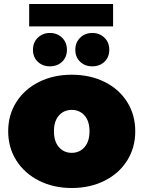

<svg xmlns="http://www.w3.org/2000/svg" viewBox="-20 -931 718 961"><path d="M175.5 -26.5C223.8 -2.2 278.3 10 339 10C400.3 10 455.2 -2.2 503.5 -26.5C551.8 -50.8 589.5 -84.5 616.5 -127.5C643.5 -170.5 657 -219.3 657 -274C657 -328.7 643.5 -377.5 616.5 -420.5C589.5 -463.5 551.8 -497 503.5 -521C455.2 -545 400.3 -557 339 -557C278.3 -557 223.8 -545 175.5 -521C127.2 -497 89.3 -463.5 62 -420.5C34.7 -377.5 21 -328.7 21 -274C21 -219.3 34.7 -170.5 62 -127.5C89.3 -84.5 127.2 -50.8 175.5 -26.5ZM403 -194.5C386.3 -175.5 365 -166 339 -166C313 -166 291.7 -175.5 275 -194.5C258.3 -213.5 250 -240 250 -274C250 -308 258.3 -334.3 275 -353C291.7 -371.7 313 -381 339 -381C365 -381 386.3 -371.7 403 -353C419.7 -334.3 428 -308 428 -274C428 -240 419.7 -213.5 403 -194.5ZM169 -622C185 -606.7 205.3 -599 230 -599C254.7 -599 275 -606.7 291 -622C307 -637.3 315 -657.3 315 -682C315 -706.7 306.8 -726.8 290.5 -742.5C274.2 -758.2 254 -766 230 -766C206 -766 185.8 -758.2 169.5 -742.5C153.2 -726.8 145 -706.7 145 -682C145 -657.3 153 -637.3 169 -622ZM381 -622C397 -606.7 417.3 -599 442 -599C466.7 -599 487 -606.7 503 -622C519 -637.3 527 -657.3 527 -682C527 -706.7 518.8 -726.8 502.5 -742.5C486.2 -758.2 466 -766 442 -766C418 -766 397.8 -758.2 381.5 -742.5C365.2 -726.8 357 -706.7 357 -682C357 -657.3 365 -637.3 381 -622ZM126 -911V-799H546V-911Z"/></svg>

Font: Montserrat Custom Black
Style: Regular
Weight: 900
Designer: Julieta Ulanovsky
Foundry: Julieta Ulanovsky
Version: Version 7.200